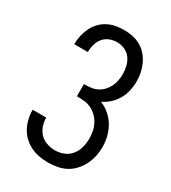

<svg xmlns="http://www.w3.org/2000/svg" viewBox="-183 -839 842 943"><g transform="rotate(30 237.5 -367.5)"><path d="M240 8Q215 8 190 3.5Q165 -1 142 -12Q119 -23 100.5 -40.5Q82 -58 70 -80Q58 -102 52 -127Q46 -152 46 -177V-179H123V-178Q123 -154 131 -131.5Q139 -109 155 -92.5Q171 -76 194 -68.5Q217 -61 240 -61Q265 -61 289 -70.5Q313 -80 329 -100Q345 -120 351.5 -145Q358 -170 358 -195Q358 -216 354 -236.5Q350 -257 340.5 -275Q331 -293 316 -308Q301 -323 282.5 -332Q264 -341 243 -343Q222 -345 201 -345V-414Q220 -414 239 -416Q258 -418 275 -426.5Q292 -435 305 -448.5Q318 -462 326.5 -479Q335 -496 338.5 -514.5Q342 -533 342 -552Q342 -574 336.5 -596.5Q331 -619 318 -637Q305 -655 284 -664.5Q263 -674 240 -674Q219 -674 198.5 -666Q178 -658 164.5 -641.5Q151 -625 145 -604Q139 -583 139 -562V-560H62V-563Q62 -587 67.5 -610.5Q73 -634 83.5 -655.5Q94 -677 110.5 -694.5Q127 -712 148 -723Q169 -734 192.5 -738.5Q216 -743 240 -743Q265 -743 289 -738Q313 -733 334.5 -721Q356 -709 372 -690.5Q388 -672 398.5 -649.5Q409 -627 414 -603Q419 -579 419 -554Q419 -528 413 -501.5Q407 -475 394 -452Q381 -429 361 -410.5Q341 -392 317 -381Q344 -370 367 -350.5Q390 -331 405 -305.5Q420 -280 427.5 -251Q435 -222 435 -192Q435 -166 429.5 -140Q424 -114 412.5 -90.5Q401 -67 383 -47Q365 -27 342 -14.5Q319 -2 292.5 3Q266 8 240 8Z"/></g></svg>

Font: Iosevka QP
Style: Regular
Weight: 400
Designer: Belleve Invis
Foundry: Belleve Invis
Version: Version 20.0.0; ttfautohint (v1.8.4)